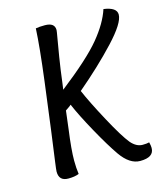

<svg xmlns="http://www.w3.org/2000/svg" viewBox="-104 -745 705 833"><g transform="rotate(-15 248.5 -329.0)"><path d="M175 -666Q219 -666 219 -633Q219 -628 214 -600.5Q209 -573 200 -517.5Q191 -462 184 -404L180 -375Q312 -478 366 -543.5Q420 -609 439 -668Q497 -660 497 -628Q497 -590 423.5 -511.5Q350 -433 252 -350Q276 -294 324 -205Q372 -116 399 -83Q423 -55 451 -55Q470 -55 481 -58Q485 -43 485 -32Q485 10 423 10Q376 10 336 -47Q304 -93 260 -172.5Q216 -252 194 -304Q189 -299 179 -292.5Q169 -286 168 -285L158 -203Q146 -115 146 -66Q146 -32 150 -5Q132 3 102 3Q60 3 60 -39Q60 -46 65 -82.5Q70 -119 83.5 -218.5Q97 -318 111 -431Q130 -581 134 -663Q150 -666 175 -666Z"/></g></svg>

Font: Overlock
Style: Italic
Weight: 400
Designer: Dario Muhafara
Foundry: Dario Manuel Muhafara
Version: Version 1.001